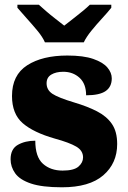

<svg xmlns="http://www.w3.org/2000/svg" viewBox="-20 -786 542 816"><path d="M243 10Q159 10 111.5 -6Q64 -22 44.5 -49.5Q25 -77 25 -109Q25 -153 56 -170.5Q87 -188 130 -188Q130 -119 162.5 -90Q195 -61 246 -61Q294 -61 313.5 -78Q333 -95 333 -117Q333 -146 304 -163Q275 -180 213 -197Q122 -223 76.5 -262.5Q31 -302 31 -378Q31 -467 95.5 -508.5Q160 -550 266 -550Q335 -550 376.5 -535.5Q418 -521 436.5 -499Q455 -477 455 -453Q455 -417 429 -399Q403 -381 346 -381Q346 -430 318 -455.5Q290 -481 249 -481Q218 -481 198 -469Q178 -457 178 -432Q178 -404 202.5 -387.5Q227 -371 297 -350Q351 -334 392 -313Q433 -292 455.5 -259.5Q478 -227 478 -174Q478 -92 419 -41Q360 10 243 10ZM171 -606Q161 -629 139 -655.5Q117 -682 93.5 -708Q70 -734 54 -753V-766H145Q156 -756 175.5 -739Q195 -722 216.5 -705.5Q238 -689 253 -677Q268 -689 289.5 -705.5Q311 -722 331.5 -739Q352 -756 362 -766H453V-753Q438 -734 414 -708Q390 -682 368.5 -655.5Q347 -629 336 -606Z"/></svg>

Font: Noto Serif Tamil Black
Style: Regular
Weight: 900
Designer: Indian Type Foundry, Tom Grace, and the Monotype Design Team
Foundry: Monotype Imaging Inc.
Version: Version 2.004; ttfautohint (v1.8.4.7-5d5b)